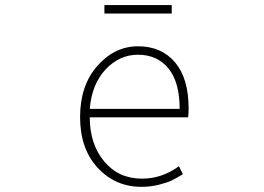

<svg xmlns="http://www.w3.org/2000/svg" viewBox="-20 -722 1040 755"><path d="M536.1 12.7Q433.6 12.7 364.3 -62Q294.9 -136.7 294.9 -261.7Q294.9 -385.7 362.8 -462.9Q430.7 -540 522.5 -540Q615.2 -540 668.5 -476.6Q721.7 -413.1 721.7 -296.9Q721.7 -273.4 719.7 -260.7H333Q333 -155.3 389.6 -87.4Q446.3 -19.5 538.1 -19.5Q617.2 -19.5 683.6 -68.4L699.2 -37.1Q673.8 -21.5 655.8 -12.7Q637.7 -3.9 605 4.4Q572.3 12.7 536.1 12.7ZM333 -293.9H686.5Q686.5 -398.4 642.6 -452.6Q598.6 -506.8 522.5 -506.8Q449.2 -506.8 395 -448.7Q340.8 -390.6 333 -293.9ZM390.6 -668.9V-702.1H655.3V-668.9Z"/></svg>

Font: GenEi Gothic M ExtraLight
Style: Regular
Weight: 200
Designer: o_tamon (Modified); [Source Han Sans]
Ryoko NISHIZUKA  (kana & ideographs); Paul D. Hunt (Latin, Greek & Cyrillic); Wenl
Version: Version 1.1a;Original Version 1.004